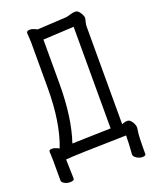

<svg xmlns="http://www.w3.org/2000/svg" viewBox="-155 -799 809 1014"><g transform="rotate(-20 250.0 -291.5)"><path d="M466 130Q451 130 435 120Q419 110 419 98Q424 38 424 -7Q125 -1 83 4L85 76Q85 97 86 112Q86 124 61 124Q45 124 31 116Q17 108 17 98V-9Q17 -28 16 -48L15 -60Q15 -66 17 -70.5Q19 -75 32 -75Q45 -75 67 -65L71 -62Q121 -191 121 -384V-642Q121 -650 119 -681L118 -692Q118 -706 136 -706Q146 -706 155.5 -702.5Q165 -699 170 -696.5Q175 -694 176 -693L341 -702Q353 -704 366.5 -708.5Q380 -713 394 -713Q406 -713 414.5 -703.5Q423 -694 428 -683Q433 -672 433 -666Q433 -660 429 -645.5Q425 -631 425 -619V-70Q427 -70 435 -73.5Q443 -77 456 -77Q467 -77 475.5 -67.5Q484 -58 488.5 -47Q493 -36 493 -29Q493 -20 490.5 -6Q488 8 487 34Q486 60 486 82V120Q486 130 466 130ZM143 -64 360 -70V-641L187 -632V-385Q187 -194 143 -64Z"/></g></svg>

Font: LXGW WenKai Mono Lite
Style: Regular
Weight: 400
Monospace: yes
Designer: LXGW / Fontworks Inc.
Foundry: LXGW / Fontworks Inc.
Version: Version 1.520; June 14, 2025